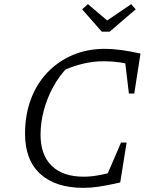

<svg xmlns="http://www.w3.org/2000/svg" viewBox="-20 -900 728 928"><path d="M384 8Q248 8 174.5 -59.5Q101 -127 101 -253Q101 -344 129 -419.5Q157 -495 209 -549.5Q261 -604 331.5 -634Q402 -664 488 -664Q523 -664 567.5 -658Q612 -652 659 -641L636 -580Q597 -593 559 -598.5Q521 -604 482 -604Q432 -604 381 -592Q330 -580 273 -554L307 -575Q265 -532 236 -478Q207 -424 191.5 -365.5Q176 -307 176 -249Q176 -151 230 -98.5Q284 -46 385 -46Q419 -46 460 -53.5Q501 -61 549 -76L561 -18Q495 -3 455.5 2.5Q416 8 384 8ZM481 -16 565 -211H592L561 -18ZM603 -448 580 -641H659L629 -448ZM472 -747 377 -855 405 -880 498 -801 614 -880 636 -855 510 -747Z"/></svg>

Font: Piazzolla Thin Light
Style: Italic
Weight: 300
Italic angle: -11.3°
Version: Version 2.005